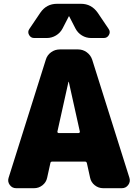

<svg xmlns="http://www.w3.org/2000/svg" viewBox="-20 -990 716 1010"><path d="M393 -290Q396 -290 398.5 -292.5Q401 -295 400 -298L342 -559Q342 -560 341 -560Q340 -560 340 -559L282 -298Q281 -295 283.5 -292.5Q286 -290 289 -290ZM465 -676 661 -54Q667 -34 654.5 -17Q642 0 621 0H523Q498 0 478.5 -15.5Q459 -31 454 -55L437 -132Q435 -140 427 -140H255Q246 -140 245 -132L228 -55Q223 -31 203.5 -15.5Q184 0 159 0H65Q44 0 31.5 -17Q19 -34 25 -54L221 -676Q228 -700 248.5 -715Q269 -730 295 -730H391Q416 -730 436.5 -715Q457 -700 465 -676ZM406 -970Q461 -970 494 -923L552 -837Q562 -822 553 -806Q544 -790 526 -790H460Q433 -790 411 -803.5Q389 -817 377 -840L344 -904Q344 -905 343 -905Q342 -905 342 -904L309 -840Q297 -817 274.5 -803.5Q252 -790 226 -790H160Q142 -790 133 -806Q124 -822 134 -837L192 -923Q224 -970 280 -970Z"/></svg>

Font: Rounded Mplus 1c Black
Style: Regular
Weight: 900
Version: Version 1.059.20150529